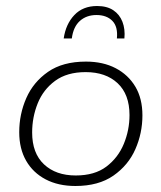

<svg xmlns="http://www.w3.org/2000/svg" viewBox="-20 -609 537 639"><path d="M231 10Q174 10 132 -12Q90 -34 67 -74Q44 -114 44 -169Q44 -229 67.5 -282.5Q91 -336 140 -370Q189 -404 266 -404Q323 -404 365 -382Q407 -360 430.5 -320.5Q454 -281 454 -225Q454 -166 430.5 -112.5Q407 -59 357.5 -24.5Q308 10 231 10ZM232 -25Q295 -25 334 -54.5Q373 -84 392 -130Q411 -176 411 -226Q411 -295 371.5 -332Q332 -369 265 -369Q203 -369 163.5 -340Q124 -311 105.5 -265Q87 -219 87 -168Q87 -99 126.5 -62Q166 -25 232 -25ZM192 -481Q199 -529 227.5 -559Q256 -589 303 -589Q336 -589 357 -575Q378 -561 387.5 -536.5Q397 -512 394 -481H369Q373 -520 354 -539.5Q335 -559 301 -559Q268 -559 246 -539.5Q224 -520 219 -481Z"/></svg>

Font: Rokkitt SemiBold ExtraLight
Style: Italic
Weight: 250
Italic angle: -9°
Version: Version 3.103